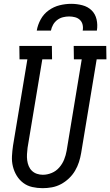

<svg xmlns="http://www.w3.org/2000/svg" viewBox="-20 -975 576 1003"><path d="M203 8Q175 8 148.5 2Q122 -4 101.5 -19.5Q81 -35 67.5 -57Q54 -79 47.5 -105Q41 -131 42.5 -159Q44 -187 48 -214L123 -665H82L81 -735H251L252 -665H201L124 -203Q122 -186 121 -170Q120 -154 122 -138Q124 -122 130 -107.5Q136 -93 147 -82.5Q158 -72 173 -67Q188 -62 204 -62Q227 -62 250 -71.5Q273 -81 289.5 -100Q306 -119 315 -141.5Q324 -164 328 -187L407 -665H366L365 -735H535L536 -665H485L404 -176Q400 -152 392.5 -128.5Q385 -105 372 -83Q359 -61 340 -43Q321 -25 298.5 -13Q276 -1 251.5 3.5Q227 8 203 8ZM172 -815Q177 -845 192.5 -873.5Q208 -902 234.5 -921Q261 -940 291.5 -947.5Q322 -955 352 -955Q382 -955 410.5 -947.5Q439 -940 458.5 -921Q478 -902 484.5 -873.5Q491 -845 486 -815H412Q415 -831 411.5 -846Q408 -861 397.5 -871Q387 -881 372 -885Q357 -889 341 -889Q325 -889 309 -885Q293 -881 279.5 -871Q266 -861 257.5 -846Q249 -831 246 -815Z"/></svg>

Font: Iosevka Curly Slab
Style: Italic
Weight: 400
Italic angle: -9°
Monospace: yes
Designer: Belleve Invis
Foundry: Belleve Invis
Version: Version 22.1.2; ttfautohint (v1.8.4)